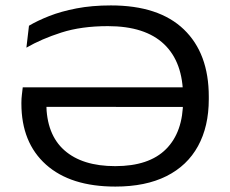

<svg xmlns="http://www.w3.org/2000/svg" viewBox="-20 -674 850 709"><path d="M406 15Q240.5 15 149.8 -66.2Q59 -147.5 59 -291.5V-294.5Q59 -309.5 60.8 -324.2Q62.5 -339 64 -351.5H693V-279L127 -279.5L151 -297V-292.5Q151.5 -177.5 217.8 -119Q284 -60.5 405.5 -60.5Q530.5 -60.5 593.2 -123.5Q656 -186.5 656 -302V-317.5Q656 -444 586 -510.8Q516 -577.5 378.5 -577.5Q280.5 -577.5 206.5 -553.8Q132.5 -530 77.5 -498L87 -579Q118 -597.5 161.8 -614.8Q205.5 -632 262.5 -643Q319.5 -654 389.5 -654Q566.5 -654 658.8 -565.5Q751 -477 751 -317.5V-308Q751 -207 711.2 -134.5Q671.5 -62 594.5 -23.5Q517.5 15 406 15Z"/></svg>

Font: Anek Latin Expanded
Style: Regular
Weight: 400
Width: 7
Designer: Yesha Goshar
Foundry: Ek Type
Version: Version 1.003